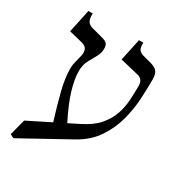

<svg xmlns="http://www.w3.org/2000/svg" viewBox="-165 -687 810 884"><g transform="rotate(30 240.0 -245.0)"><path d="M369 -533 411 -522Q435 -516 447.5 -503.5Q460 -491 460 -460Q460 -415 457 -358Q454 -301 438.5 -242Q423 -183 388 -130.5Q353 -78 290 -43L40 95L20 85L42 0L162 -60Q137 -140 121.5 -203Q106 -266 106 -315Q106 -333 111.5 -353Q117 -373 121 -391.5Q125 -410 119.5 -424Q114 -438 93 -444L20 -462L46 -585H69Q68 -556 76 -544Q84 -532 100 -527L163 -510Q182 -505 189 -496.5Q196 -488 196 -470Q196 -447 183.5 -425.5Q171 -404 158.5 -380Q146 -356 146 -323Q146 -282 163 -225Q180 -168 220 -89L276 -117Q330 -144 359 -177.5Q388 -211 401 -248.5Q414 -286 416.5 -325.5Q419 -365 419 -403Q419 -438 386 -445L290 -468L315 -585H338Q337 -557 345 -547.5Q353 -538 369 -533Z"/></g></svg>

Font: Bona Nova SC
Style: Regular
Weight: 400
Designer: Mateusz Machalski
Foundry: Capitalics
Version: Version 4.001; ttfautohint (v1.8.4.7-5d5b)